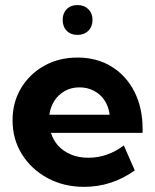

<svg xmlns="http://www.w3.org/2000/svg" viewBox="-20 -724 609 754"><path d="M509.3 -54.7Q418.5 9.8 310.5 9.8Q230.5 9.8 166.7 -24.7Q103 -59.1 66.2 -118.2Q29.3 -177.2 29.3 -251.5Q29.3 -322.3 62.7 -377.9Q96.2 -433.6 153.8 -465.8Q211.4 -498 284.7 -498Q360.4 -498 418 -462.6Q475.6 -427.2 507.8 -364Q540 -300.8 540 -217.8V-202.1H180.2Q189 -173.3 208.7 -151.6Q228.5 -129.9 258.5 -117.2Q288.6 -104.5 327.1 -104.5Q401.9 -104.5 466.3 -152.8ZM173.8 -273.4H410.6Q406.7 -305.2 390.9 -329.3Q375 -353.5 349.4 -367.2Q323.7 -380.9 292 -380.9Q259.8 -380.9 234.6 -366.7Q209.5 -352.5 193.8 -328.6Q178.2 -304.7 173.8 -273.4ZM284.2 -586.9Q257.8 -586.9 241.9 -603.3Q226.1 -619.6 226.1 -646Q226.1 -671.9 241.9 -688Q257.8 -704.1 284.2 -704.1Q310.5 -704.1 326.9 -688Q343.3 -671.9 343.3 -646Q343.3 -619.6 326.9 -603.3Q310.5 -586.9 284.2 -586.9Z"/></svg>

Font: Kumbh Sans
Style: Bold
Weight: 700
Version: Version 1.005